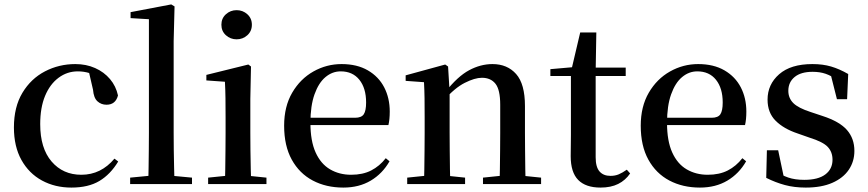

<svg xmlns="http://www.w3.org/2000/svg" viewBox="-20 -833 3927 869"><path d="M303 16Q229 16 170 -16Q111 -48 77 -109Q43 -170 43 -256Q43 -349 81.5 -413Q120 -477 183.5 -510Q247 -543 321 -543Q370 -543 410.5 -525Q451 -507 478 -475Q505 -443 514 -401Q503 -359 462 -359Q438 -359 421 -374.5Q404 -390 401 -427L380 -518L440 -476Q411 -494 385.5 -502Q360 -510 332 -510Q284 -510 245 -481Q206 -452 184 -399Q162 -346 162 -271Q162 -162 213.5 -102Q265 -42 348 -42Q393 -42 430.5 -60.5Q468 -79 498 -115L515 -102Q480 -44 430 -14Q380 16 303 16Z M569 0V-29L683 -40H732L849 -29V0ZM651 0Q652 -34 652.5 -73.5Q653 -113 653.5 -154.5Q654 -196 654 -232V-746L571 -751V-778L755 -813L770 -804L766 -647V-232Q766 -196 766.5 -154.5Q767 -113 768 -73.5Q769 -34 770 0Z M922 0V-29L1030 -40H1079L1186 -29V0ZM998 0Q999 -25 999.5 -66.5Q1000 -108 1000.5 -153Q1001 -198 1001 -232V-300Q1001 -350 1000.5 -388.5Q1000 -427 998 -463L914 -469V-494L1104 -541L1116 -532L1113 -385V-232Q1113 -198 1113.5 -153Q1114 -108 1115 -66.5Q1116 -25 1117 0ZM1051 -655Q1023 -655 1002.5 -673.5Q982 -692 982 -721Q982 -750 1002.5 -768.5Q1023 -787 1051 -787Q1079 -787 1099.5 -768.5Q1120 -750 1120 -721Q1120 -692 1099.5 -673.5Q1079 -655 1051 -655Z M1534 16Q1456 16 1395.5 -16Q1335 -48 1300.5 -110.5Q1266 -173 1266 -264Q1266 -351 1302.5 -413.5Q1339 -476 1398.5 -509.5Q1458 -543 1526 -543Q1596 -543 1645 -514.5Q1694 -486 1719 -437.5Q1744 -389 1744 -328Q1744 -292 1738 -267H1316V-300H1587Q1616 -300 1626.5 -316Q1637 -332 1637 -369Q1637 -434 1606.5 -472Q1576 -510 1522 -510Q1484 -510 1453 -484Q1422 -458 1403.5 -406Q1385 -354 1385 -277Q1385 -195 1408.5 -143Q1432 -91 1474 -66.5Q1516 -42 1569 -42Q1622 -42 1660 -61.5Q1698 -81 1726 -117L1743 -103Q1711 -47 1658 -15.5Q1605 16 1534 16Z M1823 0V-29L1930 -40H1980L2085 -29V0ZM1899 0Q1900 -25 1900.5 -66.5Q1901 -108 1901.5 -153Q1902 -198 1902 -232V-301Q1902 -352 1901.5 -388.5Q1901 -425 1899 -461L1816 -467V-492L1995 -541L2008 -532L2015 -417V-415V-232Q2015 -198 2015.5 -153Q2016 -108 2016.5 -66.5Q2017 -25 2018 0ZM2166 0V-29L2272 -40H2322L2429 -29V0ZM2241 0Q2242 -25 2242.5 -66Q2243 -107 2243.5 -152Q2244 -197 2244 -232V-359Q2244 -427 2222.5 -454Q2201 -481 2161 -481Q2129 -481 2083.5 -458Q2038 -435 1989 -379L1982 -417H1996Q2051 -487 2103 -515Q2155 -543 2209 -543Q2276 -543 2316 -498Q2356 -453 2356 -353V-232Q2356 -197 2356.5 -152Q2357 -107 2357.5 -66Q2358 -25 2359 0Z M2620 -489V-527H2812V-489ZM2698 16Q2631 16 2597 -18.5Q2563 -53 2563 -126Q2563 -152 2563.5 -173Q2564 -194 2564 -223V-489H2471V-520L2585 -530L2566 -516L2606 -686H2679L2676 -511V-500V-121Q2676 -77 2693.5 -57Q2711 -37 2743 -37Q2764 -37 2780.5 -44Q2797 -51 2817 -65L2832 -48Q2811 -17 2778 -0.5Q2745 16 2698 16Z M3148 16Q3070 16 3009.5 -16Q2949 -48 2914.5 -110.5Q2880 -173 2880 -264Q2880 -351 2916.5 -413.5Q2953 -476 3012.5 -509.5Q3072 -543 3140 -543Q3210 -543 3259 -514.5Q3308 -486 3333 -437.5Q3358 -389 3358 -328Q3358 -292 3352 -267H2930V-300H3201Q3230 -300 3240.5 -316Q3251 -332 3251 -369Q3251 -434 3220.5 -472Q3190 -510 3136 -510Q3098 -510 3067 -484Q3036 -458 3017.5 -406Q2999 -354 2999 -277Q2999 -195 3022.5 -143Q3046 -91 3088 -66.5Q3130 -42 3183 -42Q3236 -42 3274 -61.5Q3312 -81 3340 -117L3357 -103Q3325 -47 3272 -15.5Q3219 16 3148 16Z M3627 16Q3575 16 3532.5 4.5Q3490 -7 3448 -28L3451 -153H3502L3530 -20L3487 -24V-60Q3517 -40 3547.5 -29.5Q3578 -19 3620 -19Q3683 -19 3715.5 -43.5Q3748 -68 3748 -110Q3748 -145 3726.5 -168Q3705 -191 3644 -210L3590 -229Q3527 -250 3490.5 -286.5Q3454 -323 3454 -382Q3454 -451 3506.5 -497Q3559 -543 3657 -543Q3704 -543 3741.5 -532Q3779 -521 3819 -498L3814 -384H3768L3736 -511L3773 -500V-469Q3743 -490 3717 -499Q3691 -508 3658 -508Q3605 -508 3576.5 -484.5Q3548 -461 3548 -422Q3548 -389 3570.5 -366.5Q3593 -344 3649 -326L3703 -308Q3780 -283 3813.5 -244.5Q3847 -206 3847 -150Q3847 -102 3821.5 -64.5Q3796 -27 3747 -5.5Q3698 16 3627 16Z"/></svg>

Font: Noto Serif TC SemiBold
Style: Regular
Weight: 600
Version: Version 2.002-H1;hotconv 1.1.0;makeotfexe 2.6.0